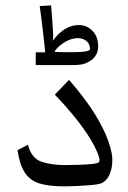

<svg xmlns="http://www.w3.org/2000/svg" viewBox="-20 -674 469 701"><path d="M211.9 6.3Q157.2 6.3 123 -4.6Q88.9 -15.6 70.3 -44.2Q51.8 -72.8 43.9 -125.5L82 -145.5Q94.7 -96.7 130.4 -84Q166 -71.3 217.8 -71.3Q240.7 -71.3 269.8 -72.3Q298.8 -73.2 319.8 -75.7Q332 -77.1 337.6 -79.6Q343.3 -82 343.3 -89.8Q343.3 -93.8 342 -98.6Q340.8 -103.5 338.4 -109.9Q325.2 -144 299.6 -182.9Q273.9 -221.7 242.2 -259.5Q210.4 -297.4 180.2 -328.6L231.9 -382.3Q266.6 -343.3 298.8 -298.6Q331.1 -253.9 354.5 -207.5Q377.9 -161.1 387.2 -117.7Q390.1 -103.5 390.1 -88.9Q390.1 -59.6 379.9 -36.6Q374.5 -24.4 365.2 -15.1Q356 -5.9 343.8 -2.9Q333 0 310.3 2Q287.6 3.9 261.2 5.1Q234.9 6.3 211.9 6.3ZM110.4 -436.5V-482.9H164.6L146 -463.9Q145.5 -480.5 142.6 -507.8Q139.6 -535.2 136.2 -564.5Q132.8 -593.8 129.6 -617.9Q126.5 -642.1 125 -651.9L166.5 -654.3Q170.4 -607.9 172.1 -583.3Q173.8 -558.6 174.1 -546.6Q174.3 -534.7 173.1 -527.6Q171.9 -520.5 169.9 -510.3L167 -516.6Q186 -546.4 212.2 -564.5Q238.3 -582.5 268.6 -582.5Q296.9 -582.5 317.6 -561.5Q338.4 -540.5 338.4 -504.4Q338.4 -491.7 333.7 -479.7Q329.1 -467.8 316.9 -457Q305.2 -447.8 290.3 -442.1Q275.4 -436.5 248 -436.5ZM181.2 -484.4Q198.2 -483.9 212.9 -483.6Q227.5 -483.4 240.2 -483.4Q276.4 -483.4 292.5 -486.3Q308.6 -489.3 308.6 -494.6Q308.6 -514.2 295.4 -524.4Q282.2 -534.7 265.1 -534.7Q241.2 -534.7 218 -521.2Q194.8 -507.8 179.7 -487.3Z"/></svg>

Font: Markazi Text
Style: Regular
Weight: 400
Designer: Borna Izadpanah (Arabic designer), Fiona Ross (Arabic design director) and Florian Runge (Latin designer)
Foundry: Borna Izadpanah and Florian Runge
Version: Version 1.000